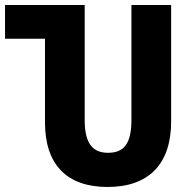

<svg xmlns="http://www.w3.org/2000/svg" viewBox="-27 -734 763 764"><path d="M401 10C565 10 654 -81 654 -251V-714H496V-257C496 -162 466 -126 403 -126C342 -126 310 -163 310 -256V-714H-7V-580H152V-247C152 -77 241 10 401 10Z"/></svg>

Font: Noto Sans Georgian Condensed ExtraBold
Style: Regular
Weight: 800
Width: 3
Designer: Monotype Design Team, Akaki Razmadze
Foundry: Google LLC
Version: Version 2.005